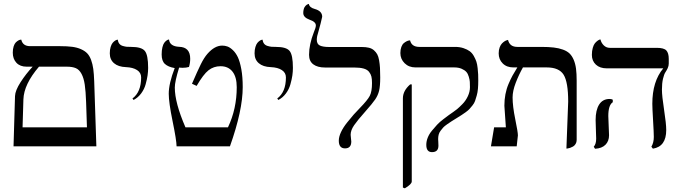

<svg xmlns="http://www.w3.org/2000/svg" viewBox="-20 -766 3563 1005"><path d="M184.1 -417Q105 -324.7 102.5 -245.6L98.1 -99.6H435.1L430.7 -231.4Q428.7 -289.1 423.6 -323.2Q418.5 -357.4 406.7 -379.4Q395 -401.4 377 -409.2Q358.9 -417 329.6 -417ZM50.8 0 58.6 -263.2Q59.6 -292 87.6 -335.7Q115.7 -379.4 150.9 -417H119.6Q85 -417 65.9 -437.5Q46.9 -458 46.9 -490.2Q46.9 -509.3 51.5 -523.4Q56.2 -537.6 62.7 -543.9Q69.3 -550.3 75.7 -554Q82 -557.6 86.9 -558.1L91.3 -558.6Q99.1 -524.4 137.7 -524.4H293.9Q331.5 -524.4 357.7 -521Q383.8 -517.6 404.1 -508.5Q424.3 -499.5 436.5 -486.8Q448.7 -474.1 456.8 -452.4Q464.8 -430.7 468.3 -404.8Q471.7 -378.9 473.1 -340.8L484.4 0Z M679.2 -242.7 673.3 -250.5Q718.8 -284.2 718.8 -360.8Q718.8 -385.3 697.5 -399.2Q676.3 -413.1 639.6 -414.6Q599.1 -416 576.9 -435.1Q554.7 -454.1 554.7 -486.8Q554.7 -505.9 559.1 -520Q563.5 -534.2 569.3 -541.3Q575.2 -548.3 581.3 -552.5Q587.4 -556.6 591.8 -557.6L596.2 -558.6Q598.1 -545.4 604.7 -537.1Q611.3 -528.8 623 -525.4Q634.8 -522 643.3 -521.2Q651.9 -520.5 667 -520.5Q720.7 -520.5 738 -499.5Q755.4 -478.5 755.4 -410.6Q755.4 -391.1 752.4 -370.8Q749.5 -350.6 742.4 -325Q735.4 -299.3 719 -277.1Q702.6 -254.9 679.2 -242.7Z M894.5 -409.7Q860.4 -415.5 843.3 -431.2Q826.2 -446.8 826.2 -481Q826.2 -502.4 830.1 -518.3Q834 -534.2 839.6 -541.7Q845.2 -549.3 851.1 -553.5Q856.9 -557.6 860.8 -558.6L864.7 -559.1Q868.7 -523.4 917.5 -521Q975.6 -519.5 975.6 -458.5Q975.6 -436 969.2 -415.5Q954.6 -411.1 935.5 -411.1Q929.2 -411.1 917.5 -412.1Q895 -338.9 895 -307.6Q895 -228 950.7 -99.6H1173.3Q1219.2 -196.3 1219.2 -309.6Q1219.2 -362.8 1197 -391.1Q1174.8 -419.4 1134.3 -419.4Q1098.6 -419.4 1071.5 -398.2Q1044.4 -377 1009.3 -316.4L984.9 -327.6Q1014.2 -395.5 1031.2 -429.9Q1048.3 -464.4 1065.9 -484.4Q1103.5 -527.3 1143.1 -527.3Q1157.2 -527.3 1170.4 -522.7Q1183.6 -518.1 1198.7 -503.9Q1213.9 -489.7 1224.9 -466.8Q1235.8 -443.8 1243.2 -403.6Q1250.5 -363.3 1250.5 -310.1Q1250.5 -188 1183.6 0H904.3Q903.8 -32.7 883.5 -131.1Q863.3 -229.5 863.3 -274.9Q863.3 -329.1 894.5 -409.7Z M1437 -242.7 1431.2 -250.5Q1476.6 -284.2 1476.6 -360.8Q1476.6 -385.3 1455.3 -399.2Q1434.1 -413.1 1397.5 -414.6Q1356.9 -416 1334.7 -435.1Q1312.5 -454.1 1312.5 -486.8Q1312.5 -505.9 1316.9 -520Q1321.3 -534.2 1327.1 -541.3Q1333 -548.3 1339.1 -552.5Q1345.2 -556.6 1349.6 -557.6L1354 -558.6Q1356 -545.4 1362.5 -537.1Q1369.1 -528.8 1380.9 -525.4Q1392.6 -522 1401.1 -521.2Q1409.7 -520.5 1424.8 -520.5Q1478.5 -520.5 1495.8 -499.5Q1513.2 -478.5 1513.2 -410.6Q1513.2 -391.1 1510.3 -370.8Q1507.3 -350.6 1500.2 -325Q1493.2 -299.3 1476.8 -277.1Q1460.4 -254.9 1437 -242.7Z M1638.2 -558.1Q1638.2 -535.2 1654.5 -527.6Q1670.9 -520 1703.6 -520H1873.5Q1895.5 -520 1911.1 -516.1Q1926.8 -512.2 1937.5 -502.7Q1948.2 -493.2 1954.6 -481.7Q1960.9 -470.2 1964.4 -450.4Q1967.8 -430.7 1969 -410.9Q1970.2 -391.1 1970.2 -360.8Q1970.2 -315.4 1964.4 -291.3Q1958.5 -267.1 1944.3 -246.1Q1930.2 -225.1 1891.6 -181.6Q1851.6 -136.7 1833.5 -110.4Q1815.4 -84 1815.4 -60.5Q1815.4 -53.2 1817.1 -41.7Q1818.8 -30.3 1818.8 -25.4Q1818.8 10.7 1786.1 10.7Q1753.4 10.7 1753.4 -29.8Q1753.4 -49.8 1764.9 -74.5Q1776.4 -99.1 1797.4 -125.2Q1818.4 -151.4 1831.5 -166.3Q1844.7 -181.2 1863.8 -200.7Q1903.8 -241.7 1915.5 -264.2Q1927.2 -286.6 1927.2 -331.5Q1927.2 -352.1 1924.1 -365.2Q1920.9 -378.4 1911.6 -390.1Q1902.3 -401.9 1883.3 -407.2Q1864.3 -412.6 1834 -412.6H1681.6Q1642.1 -412.6 1619.9 -429.2Q1597.7 -445.8 1597.7 -479Q1597.7 -532.7 1622.6 -596.7Q1633.3 -621.6 1633.3 -632.8Q1633.3 -651.9 1601.1 -662.6Q1567.4 -674.8 1567.4 -697.8Q1567.4 -707 1569.1 -714.6Q1570.8 -722.2 1573.2 -726.8Q1575.7 -731.4 1578.9 -735.1Q1582 -738.8 1585.2 -740.7Q1588.4 -742.7 1590.8 -743.7Q1593.3 -744.6 1595.2 -745.1L1596.7 -745.6Q1599.6 -726.6 1627 -719.2Q1666.5 -708.5 1666.5 -678.2Q1666.5 -675.8 1658 -642.3Q1649.4 -608.9 1647 -601.6Q1638.2 -575.2 1638.2 -558.1Z M2099.1 219.7 2088.9 215.8V-251Q2088.9 -291 2127 -324.2H2135.3V183.6Q2135.3 198.2 2099.1 219.7ZM2273.4 -38.1Q2273.4 -35.6 2274.2 -23.4Q2274.9 -11.2 2274.9 -3.4Q2274.9 30.3 2241.2 30.3Q2211.4 30.3 2211.4 -7.8Q2211.4 -26.4 2218.8 -45.2Q2226.1 -64 2240.7 -81.8Q2255.4 -99.6 2268.1 -113.3Q2280.8 -127 2301 -142.3Q2321.3 -157.7 2329.3 -163.6Q2337.4 -169.4 2353 -180.2Q2361.3 -185.5 2372.6 -194.8Q2383.8 -204.1 2400.6 -221.2Q2417.5 -238.3 2428.7 -262Q2439.9 -285.6 2439.9 -309.6Q2439.9 -326.7 2439.2 -337.6Q2438.5 -348.6 2433.8 -364.5Q2429.2 -380.4 2420.9 -389.6Q2412.6 -398.9 2396.5 -406Q2380.4 -413.1 2357.4 -413.1H2154.8Q2120.1 -413.1 2097.9 -435.1Q2075.7 -457 2075.7 -488.3Q2075.7 -506.8 2080.8 -520.3Q2085.9 -533.7 2093.5 -540Q2101.1 -546.4 2108.6 -550Q2116.2 -553.7 2121.6 -554.2L2126.5 -554.7Q2134.3 -520.5 2175.3 -520.5H2361.8Q2386.7 -520.5 2406.2 -513.9Q2425.8 -507.3 2438.5 -498Q2451.2 -488.8 2460.2 -472.7Q2469.2 -456.5 2473.6 -443.1Q2478 -429.7 2480.2 -409.2Q2482.4 -388.7 2482.9 -376.2Q2483.4 -363.8 2483.4 -344.2Q2483.4 -320.8 2481.7 -301.3Q2480 -281.7 2475.3 -265.6Q2470.7 -249.5 2466.6 -237.5Q2462.4 -225.6 2453.1 -214.1Q2443.8 -202.6 2437.5 -195.6Q2431.2 -188.5 2417.7 -178.7Q2404.3 -168.9 2396 -163.8Q2387.7 -158.7 2370.6 -147.9Q2351.6 -136.2 2342.8 -130.6Q2334 -125 2320.1 -115.2Q2306.2 -105.5 2299.8 -98.4Q2293.5 -91.3 2286.1 -81.5Q2278.8 -71.8 2276.1 -61Q2273.4 -50.3 2273.4 -38.1Z M2944.8 11.7 2954.1 -234.4Q2954.1 -335.9 2930.4 -374.5Q2906.7 -413.1 2841.8 -413.1H2717.3Q2695.8 -375 2679.4 -332.3Q2663.1 -289.6 2663.1 -255.9Q2663.1 -210 2677 -142.1Q2690.9 -74.2 2690.9 -57.6L2684.6 0H2549.8L2566.4 -99.6H2627.9Q2620.1 -211.9 2620.1 -212.4Q2620.1 -243.7 2625.5 -272.2Q2630.9 -300.8 2641.8 -326.4Q2652.8 -352.1 2662.6 -370.1Q2672.4 -388.2 2688 -413.1H2667Q2632.3 -413.1 2611.3 -434.1Q2590.3 -455.1 2590.3 -486.8Q2590.3 -504.4 2595.5 -518.1Q2600.6 -531.7 2607.7 -538.8Q2614.7 -545.9 2621.8 -550.3Q2628.9 -554.7 2634.3 -555.7L2639.2 -557.1Q2647.9 -520.5 2688 -520.5H2814Q2851.6 -520.5 2878.4 -517.3Q2905.3 -514.2 2926.8 -506.3Q2948.2 -498.5 2961.2 -486.1Q2974.1 -473.6 2982.9 -453.1Q2991.7 -432.6 2995.1 -406.5Q2998.5 -380.4 2998.5 -343.8V-33.2Q2998.5 -21.5 2992.9 -12.5Q2987.3 -3.4 2979.5 1Q2971.7 5.4 2963.9 8.1Q2956.1 10.7 2950.7 11.2Z M3164.1 -158.7Q3164.1 -149.4 3166 -108.6Q3168 -67.9 3168 -58.1Q3168 -27.3 3149.2 -8.3Q3130.4 10.7 3094.7 12.7L3087.9 2Q3100.6 -11.7 3100.6 -40.5Q3100.6 -49.8 3099.1 -89.1Q3097.7 -128.4 3097.7 -137.7Q3097.7 -189.5 3116.2 -218.8Q3134.8 -248 3170.9 -248Q3180.7 -248 3187.5 -244.1V-231Q3164.1 -215.8 3164.1 -158.7ZM3444.8 -296.4Q3444.8 -263.7 3456.1 -190.9Q3467.3 -118.2 3467.3 -85.4Q3467.3 1 3397.5 12.2L3389.6 2Q3402.3 -19.5 3402.3 -49.3Q3402.3 -70.3 3398.4 -136Q3394.5 -201.7 3394.5 -222.7Q3394.5 -339.8 3451.7 -408.2H3156.7Q3120.1 -408.2 3099.1 -427.7Q3078.1 -447.3 3078.1 -478.5Q3078.1 -499.5 3082.8 -515.6Q3087.4 -531.7 3094 -539.6Q3100.6 -547.4 3107.2 -552.2Q3113.8 -557.1 3118.2 -558.6L3123 -559.6Q3127.4 -541 3140.6 -528.3Q3153.8 -515.6 3171.9 -515.6H3417.5Q3455.1 -515.6 3467.8 -502Q3480.5 -488.3 3480.5 -457.5V-433.6Q3480.5 -420.9 3474.9 -408.9Q3469.2 -397 3462.6 -387.2Q3456.1 -377.4 3450.4 -353.8Q3444.8 -330.1 3444.8 -296.4Z"/></svg>

Font: Libertinage
Style: f
Weight: 400
Designer: OSP
Foundry: OSP
Version: Version 1.0; 2008; OFL relea